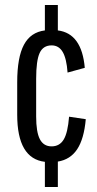

<svg xmlns="http://www.w3.org/2000/svg" viewBox="-20 -735 391 770"><path d="M160 15V-86Q49 -99 49 -275V-405Q49 -505 76 -555.5Q103 -606 160 -613V-715H212V-613Q308 -601 320 -463L251 -444Q247 -500 231.5 -526.5Q216 -553 187 -553Q153 -553 139 -522.5Q125 -492 125 -419V-268Q125 -205 140 -176.5Q155 -148 187 -148Q219 -148 235.5 -175.5Q252 -203 257 -267L324 -257Q317 -178 289.5 -136.5Q262 -95 212 -87V15Z"/></svg>

Font: Pathway Gothic One
Style: Regular
Weight: 400
Version: Version 1.003; ttfautohint (v1.8.4.7-5d5b);gftools[0.9.26]